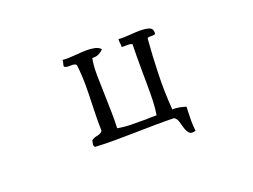

<svg xmlns="http://www.w3.org/2000/svg" viewBox="-86 -659 1171 889"><g transform="rotate(-20 500.0 -214.5)"><path d="M745 46Q723 53 713.5 42.5Q704 32 699 16Q694 -1 689 -18.5Q684 -36 671 -43Q625 -44 580.5 -43.5Q536 -43 492 -42Q439 -41 386.5 -40.5Q334 -40 282 -43Q276 -50 277 -57.5Q278 -65 280 -72Q281 -75 281 -76Q292 -85 310 -88Q328 -91 336 -103Q335 -136 335.5 -167.5Q336 -199 337 -229Q339 -278 339 -326.5Q339 -375 333 -428Q325 -437 305.5 -435.5Q286 -434 275 -440Q273 -445 274 -449Q275 -453 276 -457Q277 -460 278 -464Q279 -468 278 -473Q292 -471 309.5 -472Q327 -473 346 -474Q359 -475 372 -476Q385 -477 398 -477Q420 -477 438.5 -473Q457 -469 467 -457Q458 -447 444.5 -440Q431 -433 411 -434Q404 -401 404.5 -352Q405 -303 407 -248Q408 -208 409 -167.5Q410 -127 408 -89Q440 -83 475 -82.5Q510 -82 549 -82Q561 -83 574 -83Q587 -83 600 -83Q607 -123 607.5 -182Q608 -241 607 -302Q607 -337 607 -370Q607 -403 608 -431Q600 -435 589 -435Q578 -435 567 -435Q560 -435 556 -435Q557 -441 556.5 -447Q556 -453 555 -458Q555 -464 554.5 -468.5Q554 -473 556 -475Q569 -473 585 -474Q601 -475 618 -476Q629 -477 640 -477.5Q651 -478 661 -478Q687 -478 705 -472.5Q723 -467 723 -447Q724 -438 717.5 -437Q711 -436 703 -436Q697 -436 691.5 -436Q686 -436 683 -432Q676 -349 673.5 -257.5Q671 -166 678 -83Q692 -85 710 -81.5Q728 -78 744 -73Q744 -67 743.5 -61.5Q743 -56 743 -50Q742 -28 742 -5Q742 18 745 46Z"/></g></svg>

Font: Yuji Boku
Style: Regular
Weight: 400
Designer: Kataoka Yuji
Foundry: Kinuta Font Factory
Version: Version 3.002